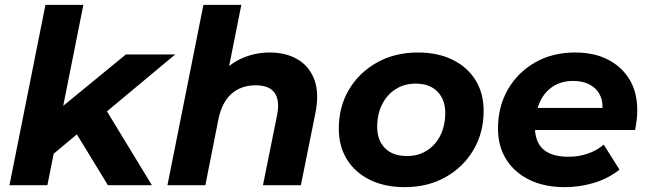

<svg xmlns="http://www.w3.org/2000/svg" viewBox="-20 -762 2667 790"><path d="M175 -108 209 -301 498 -538H701L400 -287L313 -223ZM19 0 167 -742H323L175 0ZM424 0 286 -226 395 -345 605 0Z M1089 -546Q1157 -546 1205 -517.5Q1253 -489 1273.5 -434Q1294 -379 1278 -298L1218 0H1062L1120 -288Q1132 -347 1110.5 -379Q1089 -411 1032 -411Q973 -411 933.5 -377Q894 -343 879 -273L825 0H669L817 -742H973L902 -386L871 -432Q910 -491 967.5 -518.5Q1025 -546 1089 -546Z M1645 8Q1563 8 1502 -22Q1441 -52 1407.5 -106Q1374 -160 1374 -233Q1374 -323 1416 -393.5Q1458 -464 1531.5 -505Q1605 -546 1699 -546Q1782 -546 1842.5 -516Q1903 -486 1936.5 -432.5Q1970 -379 1970 -305Q1970 -216 1928 -145Q1886 -74 1813 -33Q1740 8 1645 8ZM1655 -120Q1701 -120 1736.5 -142.5Q1772 -165 1792 -205Q1812 -245 1812 -298Q1812 -352 1780 -385Q1748 -418 1690 -418Q1644 -418 1608.5 -395.5Q1573 -373 1552.5 -333Q1532 -293 1532 -240Q1532 -185 1564 -152.5Q1596 -120 1655 -120Z M2304 8Q2220 8 2158.5 -22Q2097 -52 2063 -106Q2029 -160 2029 -233Q2029 -323 2069.5 -393.5Q2110 -464 2181.5 -505Q2253 -546 2346 -546Q2425 -546 2482 -516.5Q2539 -487 2570.5 -434.5Q2602 -382 2602 -309Q2602 -288 2599.5 -267Q2597 -246 2593 -227H2148L2164 -318H2520L2456 -290Q2464 -335 2451 -365.5Q2438 -396 2409 -412.5Q2380 -429 2339 -429Q2288 -429 2252.5 -404.5Q2217 -380 2199 -337Q2181 -294 2181 -240Q2181 -178 2215.5 -147.5Q2250 -117 2320 -117Q2361 -117 2399 -130Q2437 -143 2464 -167L2529 -64Q2482 -27 2423.5 -9.5Q2365 8 2304 8Z"/></svg>

Font: Montserrat Thin
Style: Bold Italic
Weight: 700
Italic angle: -11.3°
Version: Version 9.000